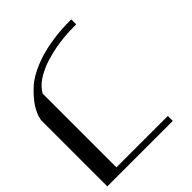

<svg xmlns="http://www.w3.org/2000/svg" viewBox="-201 -841 962 962"><g transform="rotate(-45 280.5 -360.0)"><path d="M463.9 -684.6V-706.1V-719.7C415 -719.7 371.1 -716.8 332 -710.9C293.6 -705.1 259.1 -697.3 228.5 -687.5C171.9 -668.6 127.9 -645.5 96.7 -618.2C66.1 -590.2 43.3 -564.1 28.3 -540C16.6 -520.5 8.8 -503.9 4.9 -490.2L0 -469.7V-176.8V0H98.6H463.9V-35.2H99.6V-75.2V-175.8V-245.1V-318.4V-454.1V-557.6C109.4 -574.5 121.7 -589.2 136.7 -601.6C152.3 -613.9 169.9 -624.7 189.5 -633.8C209 -643.6 229.5 -651.4 251 -657.2C273.1 -663.7 294.9 -668.9 316.4 -672.9C355.5 -679.4 390 -682.9 419.9 -683.6Z"/></g></svg>

Font: Cully Mac
Style: Regular
Weight: 400
Designer: Arif Nurcahyadi
Version: Version 1.0